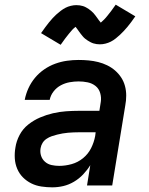

<svg xmlns="http://www.w3.org/2000/svg" viewBox="-20 -795 640 823"><path d="M204 8Q181 8 157.5 4.5Q134 1 114 -9Q94 -19 78.5 -34.5Q63 -50 54 -71Q45 -92 43.5 -115.5Q42 -139 46 -162Q50 -190 64 -216.5Q78 -243 101.5 -261.5Q125 -280 152 -291.5Q179 -303 207 -309.5Q235 -316 263 -318Q291 -320 318 -320H406L412 -358Q415 -377 409.5 -396Q404 -415 389.5 -426.5Q375 -438 356 -442Q337 -446 317 -446Q298 -446 278.5 -442.5Q259 -439 241 -429.5Q223 -420 210 -403.5Q197 -387 193 -367H86Q91 -393 102 -417Q113 -441 130 -461.5Q147 -482 169.5 -497.5Q192 -513 217 -522Q242 -531 267 -534.5Q292 -538 317 -538Q339 -538 360 -536Q381 -534 401 -529Q421 -524 439.5 -515Q458 -506 473 -493Q488 -480 499 -463.5Q510 -447 515.5 -427Q521 -407 521 -385.5Q521 -364 517 -343L461 0H353L367 -87Q354 -66 336.5 -47.5Q319 -29 297 -16Q275 -3 251.5 2.5Q228 8 204 8Q204 8 204 8Q204 8 204 8ZM234 -84Q260 -84 287 -91.5Q314 -99 336 -117Q358 -135 370.5 -160Q383 -185 388 -212L390 -228H318Q307 -228 295 -227.5Q283 -227 271.5 -226Q260 -225 248.5 -223Q237 -221 225 -218Q213 -215 201.5 -211Q190 -207 179.5 -200Q169 -193 162.5 -182.5Q156 -172 154 -160Q151 -143 156 -127.5Q161 -112 173 -101.5Q185 -91 201 -87.5Q217 -84 234 -84ZM240 -603 156 -653Q165 -666 173.5 -677.5Q182 -689 190 -699Q198 -709 205.5 -717Q213 -725 221 -732.5Q229 -740 239.5 -748Q250 -756 260.5 -761.5Q271 -767 283.5 -770Q296 -773 307 -773Q315 -773 322 -772Q329 -771 335.5 -769Q342 -767 348.5 -763.5Q355 -760 360 -756.5Q365 -753 370.5 -748.5Q376 -744 381 -738.5Q386 -733 389.5 -728Q393 -723 396.5 -718.5Q400 -714 404 -708Q408 -702 412 -698Q419 -704 426 -711Q433 -718 440.5 -727.5Q448 -737 457 -748.5Q466 -760 476 -775L560 -725Q551 -712 542.5 -700.5Q534 -689 526 -679.5Q518 -670 510 -661.5Q502 -653 494.5 -646Q487 -639 476.5 -630.5Q466 -622 455 -616.5Q444 -611 432 -608Q420 -605 408 -605Q401 -605 394 -606Q387 -607 380.5 -609Q374 -611 367.5 -614.5Q361 -618 355.5 -621.5Q350 -625 344.5 -629.5Q339 -634 334.5 -639.5Q330 -645 326 -650Q322 -655 319 -659.5Q316 -664 311.5 -670Q307 -676 304 -680Q296 -674 289.5 -667Q283 -660 275.5 -650.5Q268 -641 259 -629.5Q250 -618 240 -603Z"/></svg>

Font: Iosevka Curly SmBdExObl
Style: Regular
Weight: 600
Width: 7
Italic angle: -9°
Monospace: yes
Designer: Belleve Invis
Foundry: Belleve Invis
Version: Version 11.1.0; ttfautohint (v1.8.3)